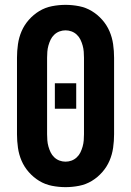

<svg xmlns="http://www.w3.org/2000/svg" viewBox="-20 -763 540 791"><path d="M250 8Q222 8 194 2.5Q166 -3 142 -17.5Q118 -32 99 -53.5Q80 -75 69 -100.5Q58 -126 54 -154Q50 -182 50 -210V-525Q50 -553 54 -581Q58 -609 69 -634.5Q80 -660 99 -681.5Q118 -703 142 -717.5Q166 -732 194 -737.5Q222 -743 250 -743Q278 -743 306 -737.5Q334 -732 358 -717.5Q382 -703 401 -681.5Q420 -660 431 -634.5Q442 -609 446 -581Q450 -553 450 -525V-210Q450 -182 446 -154Q442 -126 431 -100.5Q420 -75 401 -53.5Q382 -32 358 -17.5Q334 -3 306 2.5Q278 8 250 8ZM250 -97Q263 -97 275 -101.5Q287 -106 296.5 -115Q306 -124 311.5 -135.5Q317 -147 320.5 -159.5Q324 -172 325 -185Q326 -198 326 -210V-525Q326 -537 325 -550Q324 -563 320.5 -575.5Q317 -588 311.5 -599.5Q306 -611 296.5 -620Q287 -629 275 -633.5Q263 -638 250 -638Q237 -638 225 -633.5Q213 -629 203.5 -620Q194 -611 188.5 -599.5Q183 -588 179.5 -575.5Q176 -563 175 -550Q174 -537 174 -525V-210Q174 -198 175 -185Q176 -172 179.5 -159.5Q183 -147 188.5 -135.5Q194 -124 203.5 -115Q213 -106 225 -101.5Q237 -97 250 -97ZM206 -315V-420H294V-315Z"/></svg>

Font: Iosevka SS18 Extrabold
Style: Regular
Weight: 800
Monospace: yes
Designer: Belleve Invis
Foundry: Belleve Invis
Version: Version 25.1.1; ttfautohint (v1.8.4)